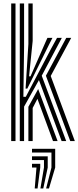

<svg xmlns="http://www.w3.org/2000/svg" viewBox="-20 -820 455 1116"><path d="M95.1 0V-800H120V-547.3L115.9 -257.4H130L276.9 -536.8L311.6 -600H339.4L222.6 -379.9L364.8 0H338.2L206.3 -354.6L120 -200.3V0ZM145 0V-199.3L201.8 -302.5L314.8 0H288.1L197.6 -245.6L169.9 -192.5V0ZM45.1 0V-800H70.1V0ZM388.4 0 246.8 -379.9 365.2 -600H394L274.8 -378.3L415 0ZM128.7 -305 145 -564.2V-800H169.9V-582.1L149 -376.5H157.4L244.4 -574.9L255.7 -600H284.8L264.2 -559.1L138.7 -305ZM248.1 275.5 279.1 153.7V66.7H166V45H300.8V153.7L264.7 275.5ZM181.8 275.5 192.1 153.7H166V131.9H213.9V153.7L198.3 275.5ZM214.9 275.5 235.6 153.7V110.2H166V88.5H257.4V153.7L231.5 275.5Z"/></svg>

Font: Big Shoulders Inline Thin
Style: Regular
Weight: 100
Designer: Patric King
Foundry: XO Type Co
Version: Version 2.002